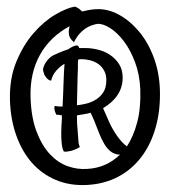

<svg xmlns="http://www.w3.org/2000/svg" viewBox="-20 -672 509 574"><path d="M458 -404.3Q460 -343.8 445.8 -292.5Q431.6 -241.2 403.3 -203.6Q375 -166 334 -144Q293 -122.1 241.2 -119.1Q189.5 -116.2 147.5 -133.8Q105.5 -151.4 75.7 -185.1Q45.9 -218.8 28.8 -266.6Q11.7 -314.5 9.8 -371.1Q7.8 -436.5 28.8 -487.3Q49.8 -538.1 80.6 -573.2Q111.3 -608.4 145.5 -628.4Q179.7 -648.4 204.1 -652.3Q211.9 -649.4 216.8 -645.5Q221.7 -641.6 225.6 -637.7Q233.4 -639.6 243.2 -641.6Q252.9 -643.6 266.6 -644.5Q300.8 -646.5 334 -628.9Q367.2 -611.3 394.5 -579.1Q421.9 -546.9 439 -502Q456.1 -457 458 -404.3ZM399.4 -405.3Q397.5 -449.2 383.8 -485.8Q370.1 -522.5 350.6 -548.3Q331.1 -574.2 309.6 -587.9Q288.1 -601.6 271.5 -600.6Q258.8 -598.6 246.1 -592.8Q235.4 -587.9 223.1 -576.7Q210.9 -565.4 201.2 -545.9Q187.5 -556.6 186 -569.8Q184.6 -583 188.5 -593.8Q129.9 -562.5 99.6 -508.3Q69.3 -454.1 71.3 -381.8Q73.2 -320.3 89.4 -278.3Q105.5 -236.3 129.4 -210.9Q153.3 -185.5 182.1 -175.3Q210.9 -165 240.2 -167Q297.9 -169.9 338.9 -210H333Q319.3 -211.9 309.1 -220.7Q298.8 -229.5 291.5 -242.2Q284.2 -254.9 278.3 -269Q272.5 -283.2 267.6 -295.9Q262.7 -309.6 258.3 -318.8Q253.9 -328.1 251 -335Q241.2 -332 231 -330.6Q220.7 -329.1 210 -327.1Q210 -314.5 210.4 -303.7Q210.9 -293 211.9 -284.2Q213.9 -261.7 214.4 -251.5Q214.8 -241.2 218.8 -232.4Q201.2 -221.7 185.5 -219.7Q177.7 -217.8 170.9 -218.8Q168 -224.6 166.5 -230.5Q165 -236.3 164.1 -247.1Q163.1 -257.8 163.1 -273.9Q163.1 -290 165 -316.4V-327.1Q155.3 -329.1 148.4 -329.1Q142.6 -340.8 142.6 -348.6Q142.6 -352.5 143.6 -355.5Q153.3 -353.5 159.2 -353.5H167Q168.9 -387.7 169.9 -422.4Q170.9 -457 172.9 -481.4Q158.2 -472.7 147.5 -460Q136.7 -447.3 132.8 -430.7Q127 -431.6 122.6 -435.5Q118.2 -439.5 115.2 -444.3Q111.3 -449.2 110.4 -456.1Q107.4 -462.9 109.9 -470.7Q112.3 -478.5 117.2 -485.8Q122.1 -493.2 127.9 -498.5Q133.8 -503.9 139.6 -506.8Q150.4 -511.7 160.6 -516.1Q170.9 -520.5 183.6 -524.4Q197.3 -534.2 208 -536.1Q214.8 -537.1 216.8 -528.3H236.3Q253.9 -528.3 273.4 -523.4Q293 -518.6 309.1 -507.8Q325.2 -497.1 335.9 -480.5Q346.7 -463.9 346.7 -439.5Q346.7 -411.1 331.5 -388.2Q316.4 -365.2 288.1 -348.6Q291 -341.8 295.9 -331.1Q300.8 -320.3 306.6 -306.6Q317.4 -283.2 331.1 -264.2Q344.7 -245.1 359.4 -234.4Q378.9 -263.7 390.1 -306.2Q401.4 -348.6 399.4 -405.3ZM297.9 -432.6Q297.9 -449.2 291 -461.4Q284.2 -473.6 273.4 -481Q262.7 -488.3 249.5 -491.7Q236.3 -495.1 223.6 -495.1Q217.8 -495.1 213.9 -494.1Q212.9 -488.3 212.9 -481.4Q212.9 -474.6 212.9 -466.8Q211.9 -449.2 211.4 -418.9Q210.9 -388.7 210 -357.4Q222.7 -358.4 238.3 -362.3Q253.9 -366.2 267.1 -374.5Q280.3 -382.8 289.1 -396.5Q297.9 -410.2 297.9 -432.6Z"/></svg>

Font: BKP Parklife Text
Style: Regular
Weight: 400
Designer: Font Diner, Inc.; LA MECHKY PLUS GmbH
Foundry: Font Diner, Inc.; LA MECHKY PLUS GmbH
Version: Version 1.007